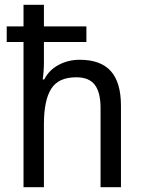

<svg xmlns="http://www.w3.org/2000/svg" viewBox="-20 -873 599 800"><path d="M163 -853V-763H340V-698H163V-614Q163 -577 158 -542H164Q185 -582 225 -603Q265 -624 312 -624Q399 -624 441.5 -577Q484 -530 484 -432V-93H399V-423Q399 -488 375 -519.5Q351 -551 298 -551Q223 -551 193 -502.5Q163 -454 163 -356V-93H78V-698H8V-763H78V-853Z"/></svg>

Font: Noto Sans Telugu UI SemiCondensed
Style: Regular
Weight: 400
Width: 4
Designer: Jelle Bosma - Monotype Design Team
Foundry: Monotype Imaging Inc.
Version: Version 2.005; ttfautohint (v1.8.4.7-5d5b)